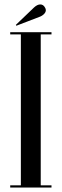

<svg xmlns="http://www.w3.org/2000/svg" viewBox="-20 -845 278 865"><path d="M26 0V-10H74V-690H26V-700H212V-690H163.5V-10H212V0ZM53.5 -729 51.5 -733 133.5 -811.5Q148 -825 161.5 -825Q175.5 -825 183 -810.5Q186.5 -805 186.5 -799Q186.5 -790 178 -781.5Q169.5 -773 156.5 -768.5Z"/></svg>

Font: Imbue 100pt Medium
Style: Regular
Weight: 500
Designer: Tyler Finck
Foundry: Etcetera Type Company
Version: Version 1.102; ttfautohint (v1.8.3)